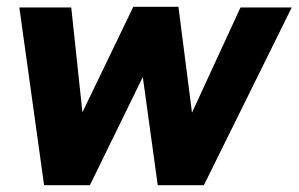

<svg xmlns="http://www.w3.org/2000/svg" viewBox="-20 -543 880 566"><path d="M37 -521 110 3H245L401 -316L445 3H581L840 -521H689L546 -211L506 -523H373L223 -212L190 -521Z"/></svg>

Font: Geom Bold
Style: Bold Italic
Weight: 700
Italic angle: -10°
Version: Version 1.102